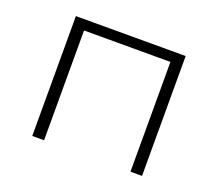

<svg xmlns="http://www.w3.org/2000/svg" viewBox="-89 -610 832 733"><g transform="rotate(20 327.0 -243.5)"><path d="M104 0V-487H550V0H503V-446H152V0Z"/></g></svg>

Font: Nunito Sans 10pt SemiExpanded ExtraLight
Style: Regular
Weight: 250
Width: 6
Designer: Vernon Adams
Foundry: Vernon Adams
Version: Version 3.101;gftools[0.9.27]